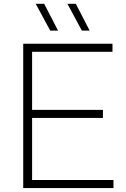

<svg xmlns="http://www.w3.org/2000/svg" viewBox="-20 -964 646 984"><path d="M99 0V-740H556.5V-698.5H144.5V-401H507.5V-359.5H144.5V-41.5H561.5V0ZM399.5 -807 325.5 -944.5H368.5L439.5 -807ZM237.5 -807 163 -944.5H206.5L277.5 -807Z"/></svg>

Font: Encode Sans SmExp XLt
Style: Regular
Weight: 200
Width: 6
Designer: Multiple Designers
Foundry: Impallari Type
Version: Version 3.002; ttfautohint (v1.8.3) -l 8 -r 50 -G 200 -x 14 